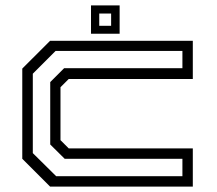

<svg xmlns="http://www.w3.org/2000/svg" viewBox="-20 -691 804 711"><path d="M165.5 0 62.5 -103V-437L165.5 -540H694V-398.5H234.5L204 -368V-172L234.5 -141.5H694V0ZM188 -38.5H655.5V-103H219.5L166 -156V-387L217.5 -438.5H655.5V-502.5H186L101.5 -418V-124ZM317 -566V-671H423V-566ZM347.5 -595.5H391.5V-641H347.5Z"/></svg>

Font: Tourney Expanded
Style: Regular
Weight: 400
Width: 7
Designer: Tyler Finck
Foundry: Etcetera Type Co
Version: Version 1.010; ttfautohint (v1.8.3)